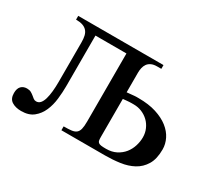

<svg xmlns="http://www.w3.org/2000/svg" viewBox="-97 -616 882 799"><g transform="rotate(30 344.5 -216.0)"><path d="M659.2 -141.6Q659.2 -95.2 642.3 -67.4Q625.5 -39.6 597.9 -24.7Q570.3 -9.8 535.4 -4.9Q500.5 0 463.9 0H254.4V-18.6Q276.9 -18.6 291.3 -20.3Q305.7 -22 314 -28.6Q322.3 -35.2 325.7 -48.3Q329.1 -61.5 329.1 -84.5V-412.1H180.2V-168.5Q180.2 -139.6 176.5 -107.4Q172.9 -75.2 161.1 -48.1Q149.4 -21 127.4 -3.2Q105.5 14.6 68.8 14.6Q41.5 14.6 23.7 3.2Q5.9 -8.3 5.9 -35.6Q5.9 -57.6 16.4 -68.4Q26.9 -79.1 43.9 -79.1Q56.2 -79.1 64 -74.7Q71.8 -70.3 77.9 -65.2Q84 -60.1 89.6 -55.7Q95.2 -51.3 103 -51.3Q114.7 -51.3 122.6 -60.3Q130.4 -69.3 135 -85.2Q139.6 -101.1 141.8 -122.6Q144 -144 144 -168.5V-358.9Q144 -376.5 140.9 -389.6Q137.7 -402.8 129.9 -411.6Q122.1 -420.4 109.4 -424.8Q96.7 -429.2 77.1 -429.2V-447.3H486.8V-429.2H466.8Q449.7 -429.2 438.7 -423.8Q427.7 -418.5 421.6 -409.7Q415.5 -400.9 413.1 -389.9Q410.6 -378.9 410.6 -367.7V-272.5Q425.8 -273.9 433.6 -274.7Q441.4 -275.4 446 -275.9Q450.7 -276.4 454.1 -276.4H465.8Q514.6 -276.4 550.8 -264.9Q586.9 -253.4 611.1 -234.4Q635.3 -215.3 647.2 -191.2Q659.2 -167 659.2 -141.6ZM563 -143.6Q563 -165 554.9 -183.3Q546.9 -201.7 533 -215.1Q519 -228.5 500.7 -236.1Q482.4 -243.7 461.9 -243.7H451.2Q446.3 -243.7 440.7 -243.4Q435.1 -243.2 428 -242.4Q420.9 -241.7 410.6 -240.7V-58.6Q410.6 -48.3 411.6 -42Q412.6 -35.6 417 -32Q421.4 -28.3 429.9 -27.1Q438.5 -25.9 453.6 -25.9Q481.4 -25.9 502.2 -36.6Q522.9 -47.4 536.4 -64.2Q549.8 -81.1 556.4 -102.1Q563 -123 563 -143.6Z"/></g></svg>

Font: Doulos SIL CyrE
Style: Regular
Weight: 400
Designer: Walt Agee, Victor Gaultney, Peter Martin, Debbi Hosken, Becca Hirsbrunner
Foundry: SIL International
Version: Version 5.000